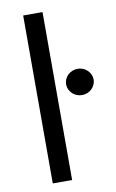

<svg xmlns="http://www.w3.org/2000/svg" viewBox="-84 -773 493 819"><g transform="rotate(-10 162.5 -363.5)"><path d="M160.5 0H76.7V-727.3H160.5ZM265.6 -349.4Q253.6 -349.4 242.5 -353.9Q231.5 -358.3 223.5 -366.1Q215.6 -373.9 210.8 -384.2Q206 -394.5 206 -406.2Q206 -418 210.8 -428.3Q215.6 -438.6 223.5 -446.4Q231.5 -454.2 242.5 -458.6Q253.6 -463.1 265.6 -463.1Q278.1 -463.1 288.9 -458.6Q299.7 -454.2 307.7 -446.4Q315.7 -438.6 320.5 -428.3Q325.3 -418 325.3 -406.2Q325.3 -394.5 320.5 -384.2Q315.7 -373.9 307.7 -366.1Q299.7 -358.3 288.9 -353.9Q278.1 -349.4 265.6 -349.4Z"/></g></svg>

Font: Fast_Sans-Dotted
Style: Regular
Weight: 400
Version: Version 3.018